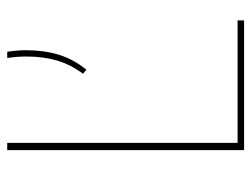

<svg xmlns="http://www.w3.org/2000/svg" viewBox="-100 -578 679 518"><g transform="rotate(-90 239.0 -319.5)"><path d="M112 0H92.5V-639H112ZM99 -17.5H442.5V0H99ZM358 -639Q359 -631 360.5 -617.5Q362 -604 362 -587.5Q362 -540.5 350.2 -501Q338.5 -461.5 309.5 -425.5L298.5 -434.5Q323.5 -468 334.2 -504.8Q345 -541.5 345 -587Q345 -600.5 344 -613.5Q343 -626.5 341 -639Z"/></g></svg>

Font: Anek Latin Thin
Style: Regular
Weight: 250
Designer: Yesha Goshar
Foundry: Ek Type
Version: Version 1.003